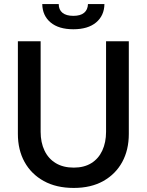

<svg xmlns="http://www.w3.org/2000/svg" viewBox="-20 -908 722 945"><path d="M343 17Q257 17 195.5 -17Q134 -51 101 -110.5Q68 -170 68 -249V-705H180V-259Q180 -207 199 -167Q218 -127 254.5 -105Q291 -83 343 -83Q394 -83 429.5 -105Q465 -127 483.5 -167Q502 -207 502 -259V-705H614V-249Q614 -170 581.5 -110.5Q549 -51 488.5 -17Q428 17 343 17ZM341 -764Q269 -764 229 -797.5Q189 -831 188 -888H269Q269 -860 287.5 -845Q306 -830 341 -830Q376 -830 394 -845Q412 -860 413 -888H494Q493 -831 453 -797.5Q413 -764 341 -764Z"/></svg>

Font: TikTok Sans 24pt Medium
Style: Regular
Weight: 500
Version: Version 4.000